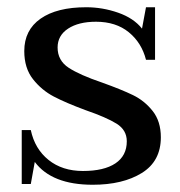

<svg xmlns="http://www.w3.org/2000/svg" viewBox="-20 -500 496 530"><path d="M76 -53 65 8H40V-141H65Q76 -89 114 -58.5Q152 -28 209 -28Q267 -28 298.5 -49Q330 -70 330 -110Q330 -141 302 -158.5Q274 -176 216 -196Q162 -216 128.5 -233.5Q95 -251 71 -281.5Q47 -312 47 -359Q47 -417 92 -448.5Q137 -480 218 -480Q263 -480 306 -465Q349 -450 372 -421L383 -480H408V-335H383Q371 -382 335.5 -411Q300 -440 245 -440Q197 -440 168 -421Q139 -402 139 -369Q139 -333 169.5 -313Q200 -293 262 -272Q315 -253 347 -237.5Q379 -222 401.5 -193.5Q424 -165 424 -121Q424 -55 371.5 -22.5Q319 10 236 10Q123 10 76 -53Z"/></svg>

Font: TavirajRegular
Style: Regular
Weight: 400
Designer: Katatrad Team
Foundry: CadsonDemak
Version: Version 1.001